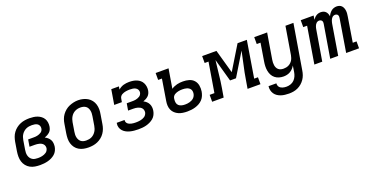

<svg xmlns="http://www.w3.org/2000/svg" viewBox="-28 -1262 4256 2196"><g transform="rotate(-20 2100.0 -164.0)"><path d="M264 8Q232 8 201 3Q170 -2 143.5 -16.5Q117 -31 98 -54.5Q79 -78 70 -107Q61 -136 61 -167.5Q61 -199 66 -231L84 -341Q89 -369 98.5 -396Q108 -423 125.5 -447Q143 -471 167 -489.5Q191 -508 218 -519Q245 -530 273 -534Q301 -538 329 -538Q354 -538 379 -534.5Q404 -531 426 -522.5Q448 -514 467 -499.5Q486 -485 498 -464.5Q510 -444 513.5 -419Q517 -394 513 -369Q510 -352 503 -335.5Q496 -319 482.5 -306.5Q469 -294 452.5 -285Q436 -276 419 -270Q438 -261 453.5 -247.5Q469 -234 479 -216Q489 -198 491 -176Q493 -154 490 -132Q486 -109 475 -86.5Q464 -64 445 -47.5Q426 -31 403.5 -20Q381 -9 357.5 -3Q334 3 310.5 5.5Q287 8 264 8ZM266 -76Q279 -76 292 -77Q305 -78 318 -81Q331 -84 343.5 -89Q356 -94 367.5 -102Q379 -110 386 -122Q393 -134 396 -147Q398 -161 394.5 -174.5Q391 -188 382.5 -198Q374 -208 362.5 -214.5Q351 -221 337.5 -224.5Q324 -228 310 -229.5Q296 -231 282 -231H219L233 -315H296Q308 -315 320 -315.5Q332 -316 344.5 -319Q357 -322 369 -326.5Q381 -331 392 -338.5Q403 -346 409.5 -357Q416 -368 418 -380Q421 -398 414.5 -414Q408 -430 394 -439Q380 -448 362.5 -451Q345 -454 328 -454Q311 -454 293.5 -451.5Q276 -449 259 -441.5Q242 -434 227.5 -421.5Q213 -409 203 -394Q193 -379 187 -362Q181 -345 178 -327L160 -217Q157 -199 156.5 -181Q156 -163 160.5 -146Q165 -129 174.5 -115Q184 -101 198.5 -91.5Q213 -82 230.5 -79Q248 -76 266 -76Z M854 8Q823 8 793 2Q763 -4 737.5 -19Q712 -34 694.5 -57.5Q677 -81 668.5 -109.5Q660 -138 660.5 -169Q661 -200 666 -231L684 -341Q688 -368 697.5 -395Q707 -422 724 -445.5Q741 -469 764 -488Q787 -507 813.5 -518Q840 -529 867 -535Q894 -541 922 -541Q953 -541 982.5 -533.5Q1012 -526 1037 -511Q1062 -496 1080 -472.5Q1098 -449 1106.5 -420.5Q1115 -392 1115 -361Q1115 -330 1109 -299L1091 -189Q1087 -162 1077.5 -135.5Q1068 -109 1051.5 -85Q1035 -61 1012 -42.5Q989 -24 962.5 -12.5Q936 -1 908.5 3.5Q881 8 854 8ZM855 -76Q872 -76 889 -79Q906 -82 922 -90Q938 -98 951 -110.5Q964 -123 973.5 -138Q983 -153 988.5 -169.5Q994 -186 997 -203L1015 -313Q1018 -330 1018.5 -347.5Q1019 -365 1015.5 -381.5Q1012 -398 1004 -412.5Q996 -427 982.5 -436.5Q969 -446 952 -450Q935 -454 918 -454Q901 -454 884.5 -450.5Q868 -447 852 -439Q836 -431 823 -418.5Q810 -406 801 -391Q792 -376 786.5 -360Q781 -344 778 -327L760 -217Q757 -200 756.5 -182.5Q756 -165 759.5 -149Q763 -133 771 -118.5Q779 -104 792 -94Q805 -84 821.5 -80Q838 -76 855 -76Q855 -76 855 -76Q855 -76 855 -76Z M1458 8Q1432 8 1407 5.5Q1382 3 1358 -3Q1334 -9 1312.5 -20.5Q1291 -32 1275 -49.5Q1259 -67 1251.5 -91Q1244 -115 1249 -141Q1249 -142 1249.5 -144Q1250 -146 1250 -147H1346Q1345 -147 1345 -146Q1345 -145 1345 -144Q1343 -132 1348 -120Q1353 -108 1362 -100.5Q1371 -93 1383 -88Q1395 -83 1407 -80.5Q1419 -78 1432 -77Q1445 -76 1458 -76Q1471 -76 1485 -77Q1499 -78 1512.5 -80.5Q1526 -83 1539.5 -88Q1553 -93 1565 -101Q1577 -109 1585 -121.5Q1593 -134 1596 -147Q1598 -161 1595 -175Q1592 -189 1583.5 -199.5Q1575 -210 1563 -216.5Q1551 -223 1538 -227Q1525 -231 1511 -232.5Q1497 -234 1482 -234H1420L1434 -318H1496Q1508 -318 1520.5 -318.5Q1533 -319 1545 -321.5Q1557 -324 1569 -328.5Q1581 -333 1592 -340Q1603 -347 1610 -358.5Q1617 -370 1619 -382Q1622 -400 1613.5 -416Q1605 -432 1589.5 -440.5Q1574 -449 1556 -451.5Q1538 -454 1519 -454Q1507 -454 1495 -453Q1483 -452 1471 -450Q1459 -448 1446.5 -444Q1434 -440 1423 -433.5Q1412 -427 1404 -416.5Q1396 -406 1394 -394L1386 -349H1293L1323 -530H1416L1410 -493Q1424 -506 1440 -515Q1456 -524 1473 -529Q1490 -534 1507.5 -536Q1525 -538 1542 -538Q1566 -538 1589.5 -534.5Q1613 -531 1634.5 -522Q1656 -513 1673 -498.5Q1690 -484 1700.5 -463.5Q1711 -443 1714.5 -419Q1718 -395 1714 -371Q1711 -354 1703.5 -337.5Q1696 -321 1682.5 -308.5Q1669 -296 1653 -287.5Q1637 -279 1620 -273Q1639 -264 1654.5 -250Q1670 -236 1679.5 -217.5Q1689 -199 1691.5 -177Q1694 -155 1690 -133Q1686 -109 1674.5 -86Q1663 -63 1643.5 -46.5Q1624 -30 1600.5 -19Q1577 -8 1553.5 -2Q1530 4 1506 6Q1482 8 1458 8Z M2055 8Q2027 8 2000 4Q1973 0 1949 -10.5Q1925 -21 1905.5 -39Q1886 -57 1875.5 -81Q1865 -105 1863.5 -132.5Q1862 -160 1867 -188L1909 -446H1863V-530H2020L1981 -295Q1997 -306 2015 -313.5Q2033 -321 2050.5 -325.5Q2068 -330 2086.5 -331.5Q2105 -333 2123 -333Q2161 -333 2196 -323Q2231 -313 2254.5 -287Q2278 -261 2284.5 -224.5Q2291 -188 2285 -151Q2281 -127 2271 -102.5Q2261 -78 2243 -58.5Q2225 -39 2202 -26Q2179 -13 2154 -5.5Q2129 2 2104.5 5Q2080 8 2055 8ZM2057 -76Q2071 -76 2085 -77.5Q2099 -79 2113 -83Q2127 -87 2140 -93.5Q2153 -100 2164 -110.5Q2175 -121 2181.5 -134.5Q2188 -148 2190 -162Q2192 -175 2190 -189Q2188 -203 2181 -213.5Q2174 -224 2163 -231.5Q2152 -239 2139 -243Q2126 -247 2112.5 -248.5Q2099 -250 2085 -250Q2073 -250 2061 -249Q2049 -248 2037.5 -245.5Q2026 -243 2014 -239Q2002 -235 1991 -228Q1980 -221 1972.5 -210.5Q1965 -200 1963 -188L1961 -174Q1958 -153 1962 -132.5Q1966 -112 1980.5 -99Q1995 -86 2015 -81Q2035 -76 2057 -76Z M2358 0V-84H2416L2476 -446H2429V-530H2603L2684 -241L2860 -530H2973L2900 -84H2946V0H2789L2807 -106Q2820 -189 2839 -270.5Q2858 -352 2874 -435L2706 -159H2634L2557 -435Q2546 -353 2538 -270.5Q2530 -188 2516 -106L2498 0Z M3218 213Q3193 213 3168 210Q3143 207 3120.5 199.5Q3098 192 3078 178.5Q3058 165 3045 145.5Q3032 126 3026.5 101.5Q3021 77 3025 53H3120Q3119 65 3122 77Q3125 89 3132 98Q3139 107 3149 113Q3159 119 3170 122.5Q3181 126 3193.5 127.5Q3206 129 3218 129Q3243 129 3268 120.5Q3293 112 3311.5 93.5Q3330 75 3340.5 51Q3351 27 3355 2L3367 -74Q3356 -55 3341 -39Q3326 -23 3307 -12Q3288 -1 3267 3.5Q3246 8 3226 8Q3198 8 3171 0Q3144 -8 3123 -25Q3102 -42 3089.5 -66Q3077 -90 3072 -117.5Q3067 -145 3068 -173.5Q3069 -202 3074 -231L3109 -446H3063V-530H3220L3168 -217Q3165 -200 3164.5 -183Q3164 -166 3166.5 -150Q3169 -134 3176 -119.5Q3183 -105 3195 -95Q3207 -85 3223 -80.5Q3239 -76 3256 -76Q3272 -76 3287.5 -79Q3303 -82 3317.5 -89Q3332 -96 3344.5 -107.5Q3357 -119 3365.5 -132.5Q3374 -146 3379 -161.5Q3384 -177 3387 -192L3443 -530H3540L3449 16Q3445 43 3436 69Q3427 95 3411 118.5Q3395 142 3373 161Q3351 180 3325 192Q3299 204 3272 208.5Q3245 213 3218 213Z M3602 0 3676 -446H3629V-530H3786L3778 -481Q3786 -493 3796.5 -504Q3807 -515 3819.5 -523Q3832 -531 3846 -534.5Q3860 -538 3874 -538Q3874 -538 3874 -538Q3874 -538 3874 -538Q3892 -538 3907.5 -532.5Q3923 -527 3934 -515.5Q3945 -504 3951 -489Q3957 -474 3959 -457Q3966 -474 3977 -489Q3988 -504 4002 -515.5Q4016 -527 4033.5 -532.5Q4051 -538 4068 -538Q4068 -538 4068 -538Q4068 -538 4068 -538Q4085 -538 4101 -532.5Q4117 -527 4128 -515Q4139 -503 4145 -487.5Q4151 -472 4153 -455Q4155 -438 4153.5 -420.5Q4152 -403 4149 -386L4100 -84H4146V0H3989L4055 -402Q4057 -412 4056 -421.5Q4055 -431 4050 -439Q4045 -447 4036 -450.5Q4027 -454 4017 -454Q4008 -454 3998.5 -450Q3989 -446 3982.5 -439Q3976 -432 3971 -423.5Q3966 -415 3962.5 -406Q3959 -397 3957 -388Q3955 -379 3953 -370L3892 0H3795L3862 -402Q3864 -412 3863 -421.5Q3862 -431 3856.5 -439Q3851 -447 3842 -450.5Q3833 -454 3823 -454Q3814 -454 3805 -450Q3796 -446 3789 -439Q3782 -432 3777 -423.5Q3772 -415 3769 -406Q3766 -397 3763.5 -388Q3761 -379 3760 -370L3698 0Z"/></g></svg>

Font: Iosevka Slab Medium Extended
Style: Italic
Weight: 500
Width: 7
Italic angle: -9°
Monospace: yes
Designer: Belleve Invis
Foundry: Belleve Invis
Version: Version 11.1.0; ttfautohint (v1.8.3)